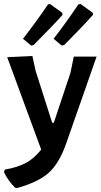

<svg xmlns="http://www.w3.org/2000/svg" viewBox="-34 -748 506 960"><path d="M234 -554Q295 -633 358 -726L369 -728L430 -684L431 -674Q376 -612 287 -523L275 -520ZM81 -554Q150 -643 206 -726L216 -728L277 -684L279 -674Q232 -621 134 -523L122 -520ZM128 -468 144 -394 227 -134H235L318 -383L335 -465H449L297 -31Q262 69 209.5 116Q157 163 52 192L42 191Q8 158 -14 113L-10 100Q53 89 94 67.5Q135 46 172 0L2 -462Z"/></svg>

Font: Alegreya Sans SC
Style: Bold
Weight: 700
Designer: Juan Pablo del Peral
Foundry: Huerta Tipografica
Version: Version 2.007